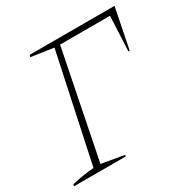

<svg xmlns="http://www.w3.org/2000/svg" viewBox="-149 -777 891 909"><g transform="rotate(-30 297.0 -322.0)"><path d="M594 -644 550 -424H543L552 -614H279L162 -29L285 -8L283 0H1L3 -10Q73 -26 124 -29L249 -615L127 -633L130 -644Z"/></g></svg>

Font: Piazzolla SC Thin
Style: Italic
Weight: 100
Italic angle: -11.3°
Designer: Juan Pablo del Peral
Foundry: Huerta Tipografica
Version: Version 1.330